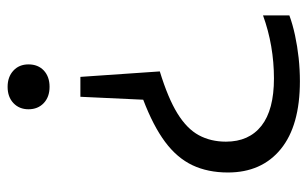

<svg xmlns="http://www.w3.org/2000/svg" viewBox="-168 -420 789 492"><g transform="rotate(-90 226.0 -174.5)"><path d="M274.5 -362.5 288.5 -159Q220 -138 180.8 -113.8Q141.5 -89.5 125 -59Q108.5 -28.5 108.5 10.5Q108.5 69.5 149.2 101.5Q190 133.5 270.5 133.5Q312 133.5 352.8 126.5Q393.5 119.5 432 105.5V173Q409 181.5 381 187.5Q353 193.5 323 196.8Q293 200 263.5 200Q149.5 200 89.5 151Q29.5 102 29.5 15.5Q29.5 -36 48.2 -75.5Q67 -115 108 -145.5Q149 -176 216 -201.5L223.5 -362.5ZM249 -549Q274.5 -549 290.5 -534.2Q306.5 -519.5 306.5 -495.5Q306.5 -471 290.8 -456.2Q275 -441.5 249 -441.5Q223 -441.5 207.2 -456.5Q191.5 -471.5 191.5 -495.5Q191.5 -519 207.2 -534Q223 -549 249 -549Z"/></g></svg>

Font: Encode Sans Condensed Thin
Style: Regular
Weight: 400
Version: Version 3.002